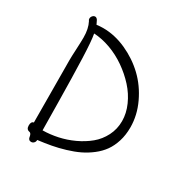

<svg xmlns="http://www.w3.org/2000/svg" viewBox="-172 -853 984 1024"><g transform="rotate(30 320.0 -341.0)"><path d="M105 -678.2Q100.1 -683.1 100.1 -690.9Q100.1 -700.7 106.9 -708.3Q113.8 -715.8 122.1 -715.8Q131.3 -715.8 138.2 -705.1L149.9 -681.2Q169.9 -684.1 189.9 -684.1Q261.2 -684.1 332.3 -652.1Q403.3 -620.1 457.8 -568.1Q512.2 -516.1 546.1 -444.1Q580.1 -372.1 580.1 -296.9Q580.1 -250.5 567.9 -211.4Q555.7 -172.4 535.2 -143.6Q514.6 -114.7 483.9 -91.1Q453.1 -67.4 419.9 -51.5Q386.7 -35.6 345.2 -23.2Q303.7 -10.7 265.6 -3.7Q227.5 3.4 183.1 8.8Q183.1 20.5 176 27.3Q168.9 34.2 160.2 34.2Q150.4 34.2 145.5 28.6Q140.6 22.9 139.9 15.9Q139.2 8.8 136.2 1.7Q133.3 -5.4 127 -7.8Q105 -10.3 105 -36.1Q105 -60.1 121.1 -63Q121.1 -144 120.1 -266.4Q119.1 -388.7 119.1 -445.8Q119.1 -468.3 121.6 -515.1Q124 -562 124 -587.9Q124 -642.1 105 -678.2ZM162.1 -634.8Q169.9 -595.2 173.8 -488.5Q177.7 -381.8 179.9 -220.5Q182.1 -59.1 182.1 -49.8Q227.5 -50.3 274.4 -60.3Q321.3 -70.3 366.5 -91.3Q411.6 -112.3 446.8 -141.4Q481.9 -170.4 503.4 -212.6Q524.9 -254.9 524.9 -304.2Q524.9 -352.1 503.4 -400.6Q481.9 -449.2 445.3 -489.5Q408.7 -529.8 362.5 -562Q316.4 -594.2 264.2 -613.3Q211.9 -632.3 162.1 -634.8Z"/></g></svg>

Font: Zhizn
Style: Regular
Weight: 400
Designer: Peter Zharnov
Foundry: Peter Zharnov
Version: Version 1.000